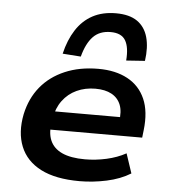

<svg xmlns="http://www.w3.org/2000/svg" viewBox="-54 -822 782 881"><g transform="rotate(5 336.5 -381.0)"><path d="M345 10Q234 10 166 -25Q98 -60 72 -124.5Q46 -189 63 -274Q79 -348 122 -400.5Q165 -453 232.5 -482Q300 -511 387 -511Q466 -511 521.5 -481Q577 -451 602.5 -393Q628 -335 618 -249L614 -214H165L178 -299H524L502 -277Q510 -325 497.5 -356Q485 -387 455.5 -403Q426 -419 381 -419Q334 -419 295 -401Q256 -383 230.5 -348.5Q205 -314 197 -266L195 -255Q185 -201 200 -165Q215 -129 255 -110.5Q295 -92 361 -92Q410 -92 459.5 -103Q509 -114 549 -136L579 -46Q532 -17 469 -3.5Q406 10 345 10ZM301 -560 217 -566Q232 -630 262 -676.5Q292 -723 337.5 -747.5Q383 -772 445 -772Q507 -772 543 -747Q579 -722 592 -675.5Q605 -629 596 -566L510 -560Q515 -621 496.5 -652.5Q478 -684 428 -684Q377 -684 347 -652.5Q317 -621 301 -560Z"/></g></svg>

Font: Nunito Sans 7pt SemiExpanded
Style: Bold Italic
Weight: 700
Width: 6
Italic angle: -9°
Designer: Vernon Adams
Foundry: Vernon Adams
Version: Version 3.101;gftools[0.9.27]